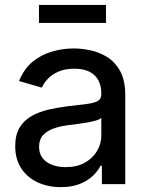

<svg xmlns="http://www.w3.org/2000/svg" viewBox="-20 -750 604 782"><path d="M227.5 12.2Q175.8 12.2 133.8 -7.1Q91.8 -26.4 66.9 -63.7Q42 -101.1 42 -154.8Q42 -201.7 60.3 -231.2Q78.6 -260.7 109.4 -277.8Q140.1 -294.9 177.5 -303.5Q214.8 -312 253.4 -316.9Q302.2 -322.8 332.5 -326.4Q362.8 -330.1 377.7 -338.4Q392.6 -346.7 392.6 -366.2V-369.1Q392.6 -401.4 380.1 -423.8Q367.7 -446.3 343.5 -458.3Q319.3 -470.2 282.7 -470.2Q245.6 -470.2 219 -458.7Q192.4 -447.3 175.5 -429.7Q158.7 -412.1 150.4 -393.1L57.6 -419.9Q77.6 -469.7 112.8 -498.5Q147.9 -527.3 191.9 -540Q235.8 -552.7 280.8 -552.7Q311 -552.7 346.9 -545.4Q382.8 -538.1 415.5 -518.3Q448.2 -498.5 469.2 -460.7Q490.2 -422.9 490.2 -361.3V0H395V-74.7H389.2Q379.4 -54.2 358.6 -34.2Q337.9 -14.2 305.4 -1Q272.9 12.2 227.5 12.2ZM247.1 -69.3Q293.5 -69.3 325.9 -87.6Q358.4 -106 375.5 -135.3Q392.6 -164.6 392.6 -196.8V-270Q386.7 -263.7 369.6 -258.8Q352.5 -253.9 330.6 -250.2Q308.6 -246.6 287.8 -243.9Q267.1 -241.2 254.4 -239.7Q223.6 -235.8 197.3 -226.3Q170.9 -216.8 155 -199.2Q139.2 -181.6 139.2 -151.9Q139.2 -124.5 153.1 -106.4Q167 -88.4 191.4 -78.9Q215.8 -69.3 247.1 -69.3ZM411.6 -730V-656.7H138.7V-730Z"/></svg>

Font: Inter Cardless
Style: Regular
Weight: 400
Designer: Rasmus Andersson
Foundry: rsms
Version: Version 4.001;git-9221beed3